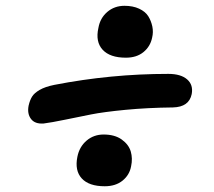

<svg xmlns="http://www.w3.org/2000/svg" viewBox="-20 -670 740 665"><path d="M416 -470.2Q360.8 -470.2 335.4 -497.8Q310.1 -525.4 320.8 -573.2Q326.7 -607.4 351.6 -628.7Q376.5 -649.9 411.1 -649.9Q440.4 -649.9 461.9 -639.9Q483.4 -629.9 493.4 -614Q503.4 -598.1 507.6 -578.4Q511.7 -558.6 506.8 -539.1Q500.5 -508.8 476.8 -489.5Q453.1 -470.2 416 -470.2ZM130.9 -242.2Q100.6 -240.2 87.2 -258.3Q73.7 -276.4 79.1 -304.2Q83.5 -323.2 91.1 -335.4Q98.6 -347.7 117.4 -358.6Q136.2 -369.6 168 -376Q363.8 -414.1 563 -414.1Q606.4 -414.1 628.2 -395Q649.9 -376 644 -344.2Q634.8 -299.3 579.1 -297.9Q491.2 -296.9 414.8 -289.6Q338.4 -282.2 295.7 -273.7Q252.9 -265.1 205.3 -255.4Q157.7 -245.6 130.9 -242.2ZM342.8 -24.9Q288.1 -24.9 263.2 -52Q238.3 -79.1 248 -127Q254.9 -161.6 279.8 -182.9Q304.7 -204.1 338.9 -204.1Q377.4 -204.1 401.6 -186.8Q425.8 -169.4 432.9 -145.3Q439.9 -121.1 434.1 -94.2Q428.7 -64 404.5 -44.4Q380.4 -24.9 342.8 -24.9Z"/></svg>

Font: Shantell Sans Normal
Style: Italic
Weight: 600
Italic angle: -11.31°
Designer: Stephen Nixon, Anya Danilova, Shantell Martin
Foundry: Arrow Type
Version: Version 1.006;[559af2be0]